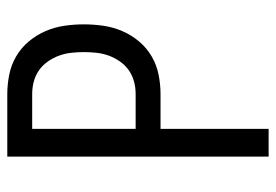

<svg xmlns="http://www.w3.org/2000/svg" viewBox="-138 -638 775 540"><g transform="rotate(-90 250.0 -367.5)"><path d="M80 0V-735H256Q283 -735 310.5 -729.5Q338 -724 362 -710Q386 -696 404 -674.5Q422 -653 433 -627.5Q444 -602 448 -574.5Q452 -547 452 -520Q452 -492 448 -464.5Q444 -437 433 -411.5Q422 -386 404 -364.5Q386 -343 362 -329Q338 -315 310.5 -309.5Q283 -304 256 -304H158V0ZM256 -374Q274 -374 291 -378.5Q308 -383 322.5 -393Q337 -403 347.5 -418Q358 -433 364 -449.5Q370 -466 372 -484Q374 -502 374 -520Q374 -537 372 -555Q370 -573 364 -589.5Q358 -606 347.5 -621Q337 -636 322.5 -646Q308 -656 291 -660.5Q274 -665 256 -665H158V-374Z"/></g></svg>

Font: Iosevka Fixed
Style: Regular
Weight: 400
Monospace: yes
Designer: Belleve Invis
Foundry: Belleve Invis
Version: Version 33.2.4